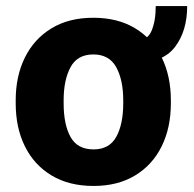

<svg xmlns="http://www.w3.org/2000/svg" viewBox="-20 -596 632 626"><path d="M285.2 10.3Q205.1 10.3 148.2 -23.9Q91.3 -58.1 61.3 -118.7Q31.2 -179.2 31.2 -259.3V-269Q31.2 -348.1 61.3 -408.7Q91.3 -469.2 147.9 -503.7Q204.6 -538.1 284.2 -538.1Q363.8 -538.1 420.4 -503.9Q477.1 -469.7 507.1 -408.9Q537.1 -348.1 537.1 -269V-259.3Q537.1 -179.7 507.1 -118.9Q477.1 -58.1 420.4 -23.9Q363.8 10.3 285.2 10.3ZM285.2 -108.9Q336.4 -108.9 359.1 -149.9Q381.8 -190.9 381.8 -259.3V-269Q381.8 -335.4 358.9 -377Q335.9 -418.5 284.2 -418.5Q232.4 -418.5 210 -377Q187.5 -335.4 187.5 -269V-259.3Q187.5 -189.9 210 -149.4Q232.4 -108.9 285.2 -108.9ZM418.9 -390.6V-461.9Q459.5 -461.9 473.6 -494.4Q487.8 -526.9 487.8 -576.2H590.3Q590.3 -495.1 550.5 -442.9Q510.7 -390.6 418.9 -390.6Z"/></svg>

Font: Roboto Slab ExtraBold
Style: Regular
Weight: 800
Designer: Google
Version: Version 2.001; ttfautohint (v1.8.3)